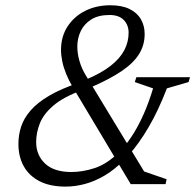

<svg xmlns="http://www.w3.org/2000/svg" viewBox="-20 -700 742 730"><path d="M469.5 -110.5 450.5 -90.5Q414.5 -54 377.2 -32.2Q340 -10.5 302.8 -0.5Q265.5 9.5 229 9.5Q170 9.5 130 -11.2Q90 -32 70 -68.5Q50 -105 50 -152.5Q50 -187 60.5 -219Q71 -251 96.8 -280.5Q122.5 -310 167.2 -336.2Q212 -362.5 280 -385.5L309.5 -398.5Q366 -422.5 401.2 -450.2Q436.5 -478 452.8 -509.5Q469 -541 469 -575.5Q469 -605 450.5 -624Q432 -643 396.5 -643Q354 -643 327 -626Q300 -609 287 -581.8Q274 -554.5 274 -523.5Q274 -496.5 282 -468.5Q290 -440.5 305 -415.5L528 -48L613.5 -18.5L609.5 0H477L256.5 -369Q241.5 -394.5 231.5 -419Q221.5 -443.5 216.8 -466.5Q212 -489.5 212 -510.5Q212 -561 236.8 -599.2Q261.5 -637.5 304 -658.8Q346.5 -680 399.5 -680Q443 -680 472 -666Q501 -652 515.5 -627.2Q530 -602.5 530 -570.5Q530 -529 509 -494.8Q488 -460.5 442.2 -429.5Q396.5 -398.5 321 -366L293 -357.5Q221.5 -331.5 183.5 -299Q145.5 -266.5 131.5 -231Q117.5 -195.5 117.5 -160Q117.5 -110 151.5 -78Q185.5 -46 251.5 -46Q294.5 -46 340.2 -61Q386 -76 430 -119L447.5 -137.5Q469 -162 489 -194.5Q509 -227 527.5 -269Q546 -311 562 -364L492.5 -388L498.5 -406.5H702.5L697 -388L614.5 -364Q582 -279.5 545.2 -216.8Q508.5 -154 469.5 -110.5Z"/></svg>

Font: Newsreader 18pt
Style: Italic
Weight: 400
Italic angle: -17°
Version: Version 1.003